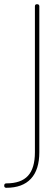

<svg xmlns="http://www.w3.org/2000/svg" viewBox="-105 -710 267 913"><path d="M-75 183Q-85 183 -85 173Q-85 162 -75 162Q-5 162 28 126Q61 90 61 14V-680Q61 -690 71 -690Q82 -690 82 -680V14Q82 97 42 140Q2 183 -75 183Z"/></svg>

Font: Zen Loop
Style: Regular
Weight: 400
Designer: Yoshimichi Ohira
Foundry: A-1 Corp ZenFonts
Version: Version 1.000; ttfautohint (v1.8.3)